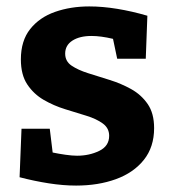

<svg xmlns="http://www.w3.org/2000/svg" viewBox="-20 -566 533 598"><path d="M183 -399Q183 -375 203 -361.5Q223 -348 254.5 -338Q286 -328 321.5 -317Q357 -306 388.5 -288.5Q420 -271 440 -242Q460 -213 460 -167Q460 -108 428 -68Q396 -28 341 -8Q286 12 217 12Q177 12 132 5Q87 -2 41 -14L47 -165H135L144 -91Q163 -87 184 -84Q205 -81 220 -81Q258 -81 289 -96Q320 -111 320 -143Q320 -167 300 -181.5Q280 -196 249 -205.5Q218 -215 182.5 -226Q147 -237 116 -255Q85 -273 65 -303Q45 -333 45 -381Q45 -439 74 -475.5Q103 -512 151.5 -529Q200 -546 258 -546Q299 -546 345 -538.5Q391 -531 439 -517L434 -383H345L332 -445Q294 -454 265 -454Q228 -454 205.5 -439.5Q183 -425 183 -399Z"/></svg>

Font: Bitter
Style: Bold
Weight: 700
Designer: Sol Matas, and Bitter project Authors
Foundry: Sol Matas
Version: Version 2.001